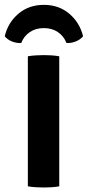

<svg xmlns="http://www.w3.org/2000/svg" viewBox="-37 -786 370 810"><path d="M80.5 -548.5Q96 -551.5 115.8 -552.5Q135.5 -553.5 148 -553.5Q161.5 -553.5 179.2 -552.5Q197 -551.5 213 -548.5V0Q197 3 179.2 4Q161.5 5 148 5Q135.5 5 115.8 4Q96 3 80.5 0ZM313.5 -633Q302 -619 282.8 -611.2Q263.5 -603.5 243.5 -604.5Q232 -634 207 -650.8Q182 -667.5 148 -667.5Q114 -667.5 89 -650.8Q64 -634 52.5 -604.5Q32.5 -603.5 13.2 -611.2Q-6 -619 -17 -633Q-3.5 -690.5 40.5 -728Q84.5 -765.5 148 -765.5Q211.5 -765.5 255.5 -728Q299.5 -690.5 313.5 -633Z"/></svg>

Font: Signika SC SemiBold
Style: Regular
Weight: 600
Designer: Anna Giedryś
Foundry: Anna Giedryś
Version: Version 2.000; ttfautohint (v1.8.3) -l 8 -r 50 -G 200 -x 9 -